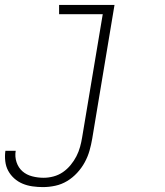

<svg xmlns="http://www.w3.org/2000/svg" viewBox="-53 -540 673 783"><path d="M122 223Q101 223 79.5 220Q58 217 39 209Q20 201 5 187.5Q-10 174 -19.5 156.5Q-29 139 -31.5 117.5Q-34 96 -31 75H11Q7 99 14.5 121.5Q22 144 38.5 158.5Q55 173 78 179Q101 185 125 185Q145 185 165.5 179.5Q186 174 203.5 162Q221 150 235 133Q249 116 258.5 97.5Q268 79 273.5 59Q279 39 282 20L366 -482H188V-520H414L323 26Q319 50 312 74.5Q305 99 292.5 122Q280 145 261.5 165Q243 185 220.5 198.5Q198 212 172.5 217.5Q147 223 122 223Z"/></svg>

Font: Iosevka Extralight Extended
Style: Italic
Weight: 200
Width: 7
Italic angle: -9°
Monospace: yes
Designer: Belleve Invis
Foundry: Belleve Invis
Version: Version 32.5.0; ttfautohint (v1.8.4)